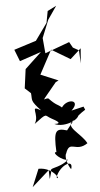

<svg xmlns="http://www.w3.org/2000/svg" viewBox="-66 -709 582 1122"><g transform="rotate(-5 224.5 -148.0)"><path d="M308 61C243 42 229 54 235 182C202 179 265 237 299 232C236 284 182 263 194 297C181 334 183 363 181 283L79 374L122 270C214 269 249 357 223 329C245 262 335 224 312 289C296 268 278 214 291 195C318 115 348 196 420 146C388 84 290 38 353 4ZM416 -69 344 -52C407 -111 324 -126 290 -75C264 -98 260 -88 216 -134C191 -142 157 -91 267 -226L284 -234L181 -277L256 -417L365 -352L429 -410L422 -322L418 -399L384 -418L365 -452L221 -399L213 -489L255 -593L308 -670L256 -644L243 -575L159 -458L212 -489L42 -435L69 -366L196 -409L98 -317L83 -205L117 -174C122 -130 107 -133 167 -69C96 -110 158 -47 123 7C205 -55 183 -37 223 -16C247 -3 290 20 237 17C298 47 407 -3 378 -40C344 30 361 -12 424 -50Z"/></g></svg>

Font: Charger Distortion
Style: 2It
Weight: 400
Designer: Jasper
Foundry: Cannot Into Space Fonts
Version: Version 0.98